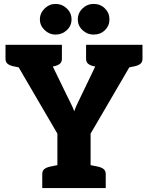

<svg xmlns="http://www.w3.org/2000/svg" viewBox="-20 -957 753 977"><path d="M272 0V-277L8 -729H157Q179 -729 192.5 -718.5Q206 -708 213 -692L316 -480Q328 -455 339 -433.5Q350 -412 358 -391Q363 -407 373.5 -429Q384 -451 398 -480L500 -692Q507 -706 522 -717.5Q537 -729 555 -729H705L441 -277V0ZM155 -666V-729H229V-666ZM485 -666V-729H559V-666ZM105 -729 91 -611 47 -620Q29 -624 18.5 -632.5Q8 -641 8 -658V-729ZM295 -729V-658Q295 -641 284.5 -632.5Q274 -624 256 -620L212 -611L198 -729ZM515 -729 501 -611 457 -620Q439 -624 428.5 -632.5Q418 -641 418 -658V-729ZM705 -729V-658Q705 -641 694.5 -632.5Q684 -624 666 -620L622 -611L608 -729ZM195 0V-71Q195 -88 205.5 -96.5Q216 -105 234 -109L278 -118L292 0ZM421 0 435 -118 479 -109Q497 -105 507.5 -96.5Q518 -88 518 -71V0ZM344 -858Q344 -826 320 -803.5Q296 -781 262 -781Q231 -781 207 -804Q183 -827 183 -858Q183 -890 207 -913.5Q231 -937 262 -937Q296 -937 320 -914Q344 -891 344 -858ZM537 -858Q537 -826 514 -803.5Q491 -781 456 -781Q424 -781 400 -803.5Q376 -826 376 -858Q376 -891 400 -914Q424 -937 456 -937Q491 -937 514 -914Q537 -891 537 -858Z"/></svg>

Font: Aleo Black
Style: Regular
Weight: 900
Designer: Alessio Laiso
Foundry: Alessio Laiso
Version: Version 2.001;gftools[0.9.29]